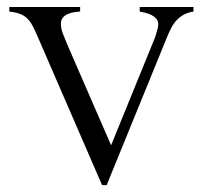

<svg xmlns="http://www.w3.org/2000/svg" viewBox="-20 -519 584 551"><path d="M535.2 -485.8Q519.5 -483.4 507.8 -477.1Q496.1 -470.7 487.3 -461.4Q478.5 -452.1 472.2 -440.2Q465.8 -428.2 460 -414.1L286.1 12.2H272.9L85.9 -418.9Q79.1 -434.6 72.8 -446.3Q66.4 -458 57.9 -466.3Q49.3 -474.6 37.1 -479.2Q24.9 -483.9 6.8 -485.8V-499H210V-485.8Q202.1 -485.4 192.6 -483.9Q183.1 -482.4 174.6 -478.8Q166 -475.1 160.4 -468.5Q154.8 -461.9 154.8 -451.2Q154.8 -437.5 159.7 -424.3Q164.6 -411.1 171.9 -394L298.8 -102.1L417 -392.1Q418.9 -397 422.1 -404.5Q425.3 -412.1 427.7 -420.2Q430.2 -428.2 432.1 -435.8Q434.1 -443.4 434.1 -449.2Q434.1 -459 428.5 -465.3Q422.9 -471.7 414.8 -475.8Q406.7 -480 397.5 -482.2Q388.2 -484.4 380.9 -485.8V-499H535.2Z"/></svg>

Font: Scheherazade
Style: Regular
Weight: 400
Designer: SIL International
Foundry: SIL International
Version: Version 2.100 (build 932/914)